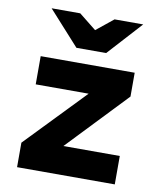

<svg xmlns="http://www.w3.org/2000/svg" viewBox="-82 -798 728 865"><g transform="rotate(10 281.5 -366.0)"><path d="M361 -576H225L84 -732H215L294 -669L372 -732H503ZM55 0V-112L315 -382H73V-511H503V-402L244 -130H502V0Z"/></g></svg>

Font: Overpass Heavy
Style: Regular
Weight: 900
Designer: Delve Withrington, Thomas Jockin
Foundry: Delve Fonts
Version: Version 3.000;DELV;Overpass